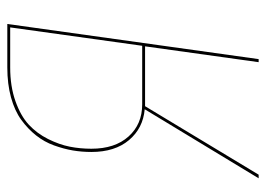

<svg xmlns="http://www.w3.org/2000/svg" viewBox="-120 -600 721 520"><g transform="rotate(-90 240.0 -340.5)"><path d="M316.9 -680.7H434.6L339.4 0H331.1L374 -307.6H211.9L26.4 0H16.6L203.6 -308.6Q152.3 -313 120.1 -351.1Q87.9 -389.2 87.9 -453.1Q87.9 -478.5 92 -503.2Q96.2 -527.8 105.7 -554.2Q115.2 -580.6 132.8 -602.8Q150.4 -625 174.8 -642.8Q199.2 -660.6 235.6 -670.7Q272 -680.7 316.9 -680.7ZM216.8 -315.4H375.5L425.3 -672.9H316.9Q265.6 -672.9 225.6 -658.7Q185.5 -644.5 161.9 -622.6Q138.2 -600.6 123 -570.3Q107.9 -540 102.3 -511.7Q96.7 -483.4 96.7 -453.1Q96.7 -389.2 129.9 -352.3Q163.1 -315.4 216.8 -315.4Z"/></g></svg>

Font: Fira Sans Compressed Eight
Style: Italic
Weight: 100
Width: 3
Italic angle: -8°
Designer: Carrois Corporate & Edenspiekermann AG
Foundry: Carrois Corporate GbR & Edenspiekermann AG
Version: Version 4.203;PS 004.203;hotconv 1.0.88;makeotf.lib2.5.64775